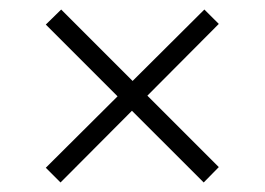

<svg xmlns="http://www.w3.org/2000/svg" viewBox="-20 -516 561 407"><path d="M108.3 -129.2 77.1 -160.4 229.2 -311.8 77.1 -463.9 109.7 -495.8 261.1 -344.4 413.2 -495.8 443.8 -465.3 292.4 -313.2 443.8 -161.8 411.8 -129.2 259.7 -281.2Z"/></svg>

Font: Afacad Flux Light
Style: Regular
Weight: 300
Designer: Kristian Moeller
Foundry: Dicotype
Version: Version 1.100